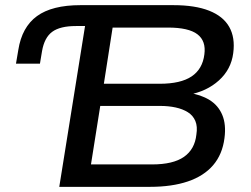

<svg xmlns="http://www.w3.org/2000/svg" viewBox="-20 -725 973 745"><path d="M210 0 310 -624H275Q213 -624 182.5 -601.5Q152 -579 143 -526L135 -478H42L51 -531Q65 -620 123.5 -662.5Q182 -705 292 -705H653Q737 -705 791.5 -683.5Q846 -662 869.5 -620.5Q893 -579 885 -519Q877 -456 829.5 -413Q782 -370 710 -357L711 -365Q759 -358 793 -337Q827 -316 842.5 -279Q858 -242 851 -189Q843 -126 807 -84Q771 -42 709 -21Q647 0 562 0ZM333 -87H570Q652 -87 694 -116.5Q736 -146 742 -203Q747 -234 738 -255.5Q729 -277 709 -289.5Q689 -302 661.5 -308Q634 -314 601 -314H369ZM383 -400H600Q681 -400 723.5 -428.5Q766 -457 773 -514Q780 -566 746 -592Q712 -618 632 -618H417Z"/></svg>

Font: Nunito Sans 10pt SemiExpanded SemiBold
Style: Italic
Weight: 600
Width: 6
Italic angle: -9°
Designer: Vernon Adams
Foundry: Vernon Adams
Version: Version 3.101;gftools[0.9.27]